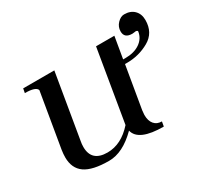

<svg xmlns="http://www.w3.org/2000/svg" viewBox="-111 -653 867 817"><g transform="rotate(-30 322.5 -244.0)"><path d="M645 -432Q645 -370 595 -341.5Q545 -313 486 -313H476L441 -106Q439 -90 439 -84Q439 -55 452.5 -39Q466 -23 490 -23L486 0Q363 0 349 -59Q280 10 212 10Q131 10 94 -16Q57 -42 57 -96Q57 -112 60 -132L105 -399Q99 -419 45 -419L49 -440H202L149 -125Q146 -110 146 -96Q146 -24 224 -24Q292 -24 348 -87L407 -440H497L479 -334H490Q533 -334 561 -353Q589 -372 594 -404Q595 -407 592 -409Q589 -411 585 -411Q583 -411 577.5 -410Q572 -409 568 -409Q529 -409 529 -442Q529 -465 545 -481.5Q561 -498 578 -498Q609 -498 627 -480Q645 -462 645 -432Z"/></g></svg>

Font: Judson
Style: Italic
Weight: 400
Italic angle: -9.5°
Version: Version 20110429